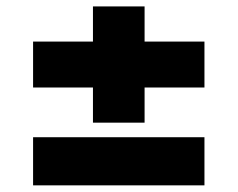

<svg xmlns="http://www.w3.org/2000/svg" viewBox="-20 -594 733 592"><path d="M82 -324.2V-465.8H266.6V-574.2H425.8V-465.8H610.4V-324.2H425.8V-215.8H266.6V-324.2ZM82 -22.5V-170.9H610.4V-22.5Z"/></svg>

Font: Inter Black
Style: Regular
Weight: 900
Designer: Rasmus Andersson
Foundry: rsms
Version: Version 4.000;git-a52131595